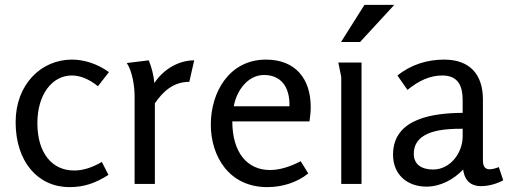

<svg xmlns="http://www.w3.org/2000/svg" viewBox="-20 -753 2080 786"><path d="M274 -509C150 -509 44 -409 44 -253C44 -90 136 13 264 13C325 13 370 -3 424 -37L397 -90C357 -67 321 -55 283 -55C196 -55 133 -123 133 -249C133 -367 194 -444 274 -444C307 -444 344 -430 381 -400L426 -458C376 -493 324 -509 274 -509Z M589 -506 499 -495C522 -461 531 -399 531 -360V0H614V-330C648 -380 691 -418 755 -418L775 -506C709 -506 647 -467 612 -413C609 -444 601 -477 589 -506Z M1069 -509C918 -509 843 -375 843 -243C843 -114 917 13 1074 13C1134 13 1195 -5 1242 -43L1211 -93C1165 -69 1123 -57 1085 -57C992 -57 931 -129 931 -256H1247C1250 -277 1252 -296 1252 -315C1252 -431 1189 -509 1069 -509ZM1061 -446C1127 -446 1167 -401 1165 -318H937C948 -380 993 -446 1061 -446Z M1472 -733 1376 -581H1454L1594 -733ZM1377 -438V0H1460V-497H1365C1366 -491 1377 -440 1377 -438Z M1798 -509C1728 -509 1662 -488 1607 -444L1648 -385C1695 -423 1740 -444 1791 -444C1856 -444 1874 -400 1874 -344V-291C1758 -290 1589 -271 1589 -120C1589 -38 1647 11 1726 11C1783 11 1837 -18 1876 -59C1883 -7 1914 9 1949 9C1984 9 2019 -3 2040 -15L2022 -69C2010 -64 1996 -60 1984 -60C1969 -60 1957 -68 1957 -96V-345C1957 -449 1903 -509 1798 -509ZM1874 -226V-194C1874 -128 1824 -59 1753 -59C1707 -59 1674 -79 1674 -123C1674 -222 1802 -226 1874 -226Z"/></svg>

Font: Rosario
Style: Regular
Weight: 400
Designer: Hector Gatti
Foundry: Omnibus Type
Version: Version 1.100